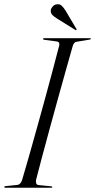

<svg xmlns="http://www.w3.org/2000/svg" viewBox="-24 -879 446 899"><path d="M145 -37.5Q143 -28 145.5 -20.8Q148 -13.5 156.5 -12.5L216 -6.5Q221 -6.5 221 -3.5Q221 0 217 0H1Q-4 0 -4 -3Q-4 -7 2 -7.5L56 -13Q72.5 -14.5 79.5 -36.5Q93 -81.5 111 -144.8Q129 -208 149 -280Q169 -352 188.8 -424Q208.5 -496 225.2 -559.2Q242 -622.5 253.5 -667Q256.5 -683 241 -685L184 -692.5Q177.5 -693.5 177.5 -697Q177.5 -700 182 -700H398Q401.5 -700 401.5 -697.5Q401.5 -694.5 395 -693.5L335 -683.5Q322 -682 316.5 -663.5Q303.5 -618.5 285.8 -555Q268 -491.5 248 -419.5Q228 -347.5 208.5 -276Q189 -204.5 172.5 -142.5Q156 -80.5 145 -37.5ZM284 -827.5 333.5 -744Q335.5 -740.5 333.5 -738.5Q332 -736 328.5 -739L244 -791.5Q230.5 -799.5 221.2 -808.8Q212 -818 214 -832.5Q215.5 -841 223.5 -849.5Q231.5 -858 244 -859Q256 -860.5 265.2 -851.8Q274.5 -843 284 -827.5Z"/></svg>

Font: Fraunces 144pt S000 Light
Style: Italic
Weight: 300
Italic angle: -16°
Version: Version 1.000; ttfautohint (v1.8.3)